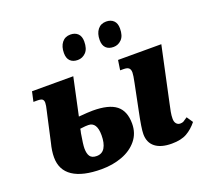

<svg xmlns="http://www.w3.org/2000/svg" viewBox="-131 -916 1149 1080"><g transform="rotate(-20 443.5 -376.0)"><path d="M71 -144Q71 -182 83 -228L117 -381L122 -403Q130 -435 130 -450Q130 -464 122.5 -470.5Q115 -477 93 -477H69L82 -536H329L281 -312Q339 -317 365 -317Q461 -317 505 -282.5Q549 -248 549 -173Q549 -115 515 -73.5Q481 -32 424.5 -11Q368 10 301 10Q188 10 129.5 -29Q71 -68 71 -144ZM588 -95Q588 -129 608 -225L640 -383Q649 -426 649 -442Q649 -460 640 -468.5Q631 -477 608 -477H588L597 -536H856L786 -209Q780 -182 776 -161Q772 -140 772 -120Q772 -101 781 -90.5Q790 -80 804 -80Q816 -80 823.5 -84Q831 -88 849 -101L874 -64Q846 -29 811.5 -9.5Q777 10 721 10Q657 10 622.5 -17Q588 -44 588 -95ZM365 -170Q365 -249 314 -249Q295 -249 282.5 -247Q270 -245 265 -245Q264 -235 260 -220Q249 -156 249 -133Q249 -101 260.5 -85Q272 -69 300 -69Q333 -69 349 -96Q365 -123 365 -170ZM324 -676Q324 -715 342.5 -738.5Q361 -762 393 -762Q421 -762 437.5 -746Q454 -730 454 -699Q454 -655 433.5 -634Q413 -613 385 -613Q356 -613 340 -629Q324 -645 324 -676ZM538 -676Q538 -715 556.5 -738.5Q575 -762 607 -762Q635 -762 651.5 -746Q668 -730 668 -699Q668 -655 647.5 -634Q627 -613 599 -613Q570 -613 554 -629Q538 -645 538 -676Z"/></g></svg>

Font: Noto Serif NarrowBlack
Style: Italic
Weight: 900
Width: 4
Italic angle: -12°
Designer: Monotype Design Team
Foundry: Monotype Imaging Inc.
Version: Version 1.001